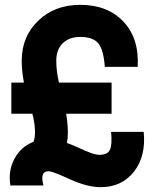

<svg xmlns="http://www.w3.org/2000/svg" viewBox="-20 -753 657 795"><path d="M27 -411H79Q70 -458 70 -502Q70 -602 138.5 -667.5Q207 -733 312 -733Q426 -733 491.5 -663Q557 -593 550 -476H414Q409 -546 387.5 -573Q366 -600 312 -600Q266 -600 239.5 -573.5Q213 -547 213 -502Q213 -459 224 -411H442V-282H254Q261 -240 261 -203Q261 -180 257 -161Q278 -154 307 -140.5Q336 -127 356.5 -119.5Q377 -112 393 -112Q425 -112 435 -132.5Q445 -153 440 -207H575Q585 -106 534.5 -42Q484 22 397 22Q341 22 269 -11Q197 -44 181 -44Q144 -44 160 15H23Q13 -46 40 -96Q67 -146 119 -166Q125 -184 125 -204Q125 -241 114 -282H27Z"/></svg>

Font: Oakes Grotesk Bold
Style: Italic
Weight: 700
Italic angle: -8°
Designer: Samuel Oakes
Foundry: Samuel Oakes
Version: Version 1.000;PS 001.000;hotconv 1.0.88;makeotf.lib2.5.64775